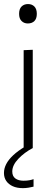

<svg xmlns="http://www.w3.org/2000/svg" viewBox="-20 -748 285 970"><path d="M99.5 0Q99.5 -56 99.5 -107.8Q99.5 -159.5 99.5 -220.5V-270.5Q99.5 -312 99.5 -349Q99.5 -386 99.5 -421.8Q99.5 -457.5 99.5 -494.5L145.5 -496.5Q145.5 -459.5 145.5 -423.5Q145.5 -387.5 145.5 -350Q145.5 -312.5 145.5 -270.5V-220.5Q145.5 -159.5 145.5 -107.8Q145.5 -56 145.5 0ZM120.5 -629.5Q101.5 -629.5 89 -641.8Q76.5 -654 76.5 -678Q76.5 -703 89 -715.2Q101.5 -727.5 121.5 -727.5Q141.5 -727.5 153.8 -715Q166 -702.5 166 -678Q166 -654 153.8 -641.8Q141.5 -629.5 120.5 -629.5ZM95.5 202.5Q66 202.5 44.8 193Q23.5 183.5 11.8 166.5Q0 149.5 0 126Q0 103 11.5 80.8Q23 58.5 46.8 36.2Q70.5 14 107.5 -8V-19.5L132 -21L145.5 0Q103.5 22 72.8 54.2Q42 86.5 42 118.5Q42 142 57.5 153.5Q73 165 99 165Q116.5 165 129.2 162.5Q142 160 149.5 157V195Q138.5 198 124 200.2Q109.5 202.5 95.5 202.5Z"/></svg>

Font: Commissioner Thin ExtraLight
Style: Regular
Weight: 250
Version: Version 1.000